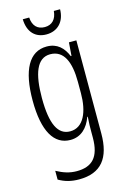

<svg xmlns="http://www.w3.org/2000/svg" viewBox="-142 -793 727 1099"><g transform="rotate(-15 221.0 -243.5)"><path d="M331 -728H294C290 -680 264 -652 221 -652C177 -652 151 -679 148 -728H110C112 -649 156 -609 219 -609C286 -609 330 -655 331 -728ZM201 -542C97 -542 44 -443 44 -264C44 -81 99 10 196 10C258 10 300 -31 322 -93H325C322 -57 322 -28 322 -2V30C322 146 275 192 184 192C142 192 106 180 65 158V210C101 231 139 241 185 241C317 241 375 164 375 20V-532H331L325 -453H321C299 -506 263 -542 201 -542ZM209 -494C289 -494 322 -419 322 -300V-233C322 -125 287 -38 207 -38C135 -38 99 -108 99 -264C99 -407 130 -494 209 -494Z"/></g></svg>

Font: Noto Sans Lao ExtraCondensed Light
Style: Regular
Weight: 300
Width: 2
Designer: Monotype Design Team
Foundry: Monotype Imaging Inc.
Version: Version 2.003